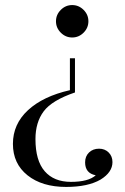

<svg xmlns="http://www.w3.org/2000/svg" viewBox="-20 -550 493 758"><path d="M310 -511Q329 -492 329 -466Q329 -440 310 -421Q291 -402 265 -402Q239 -402 220 -421Q201 -440 201 -466Q201 -492 220 -511Q239 -530 265 -530Q291 -530 310 -511ZM120 -1Q120 84 156.5 126Q193 168 260 168Q329 168 358 142Q316 134 316 91Q316 67 331.5 52Q347 37 371 37Q394 37 409 52Q424 67 424 90Q424 130 377 159Q327 188 241 188Q146 188 88.5 142Q31 96 31 18Q31 -60 90.5 -115Q150 -170 256 -194V-320H276V-185Q185 -154 152.5 -110.5Q120 -67 120 -1Z"/></svg>

Font: Playfair Display
Style: Regular
Weight: 400
Designer: Claus Eggers S?rensen
Foundry: Claus Eggers S?rensen
Version: Version 1.003